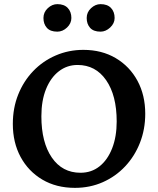

<svg xmlns="http://www.w3.org/2000/svg" viewBox="-20 -896 764 928"><path d="M342 12Q252 12 184.5 -28Q117 -68 79.5 -137.5Q42 -207 42 -297Q42 -374 68 -439Q94 -504 140.5 -552.5Q187 -601 249.5 -628Q312 -655 383 -655Q472 -655 539.5 -615Q607 -575 644.5 -505.5Q682 -436 682 -346Q682 -271 656.5 -206Q631 -141 585 -92Q539 -43 477 -15.5Q415 12 342 12ZM369 -61Q422 -61 461 -92Q500 -123 522 -179Q544 -235 544 -309Q544 -435 493 -508.5Q442 -582 355 -582Q304 -582 264.5 -551.5Q225 -521 202.5 -465.5Q180 -410 180 -334Q180 -208 230.5 -134.5Q281 -61 369 -61ZM466 -743Q432 -743 415.5 -761.5Q399 -780 399 -809Q399 -837 420 -856.5Q441 -876 466 -876Q499 -876 516.5 -857.5Q534 -839 534 -809Q534 -783 512.5 -763Q491 -743 466 -743ZM257 -743Q223 -743 206.5 -761.5Q190 -780 190 -809Q190 -837 211 -856.5Q232 -876 257 -876Q290 -876 307.5 -857.5Q325 -839 325 -809Q325 -783 304 -763Q283 -743 257 -743Z"/></svg>

Font: Petrona
Style: Bold
Weight: 700
Designer: Ringo R. Seeber
Foundry: Ringo R. Seeber
Version: Version 2.001; ttfautohint (v1.8.3)